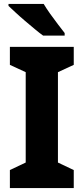

<svg xmlns="http://www.w3.org/2000/svg" viewBox="-20 -951 423 971"><path d="M353 0H30V-91L110 -129V-586L30 -623V-714H353V-623L273 -586V-129L353 -91ZM201 -931Q214 -909 233.5 -881.5Q253 -854 273 -828Q293 -802 307 -784V-771H198Q181 -783 157 -803Q133 -823 107 -845Q81 -867 59 -887.5Q37 -908 23 -921V-931Z"/></svg>

Font: Noto Sans Tamil SemiCondensed ExtraBold
Style: Regular
Weight: 800
Width: 4
Designer: Jelle Bosma - Monotype Design Team
Foundry: Monotype Imaging Inc.
Version: Version 2.004; ttfautohint (v1.8.4.7-5d5b)